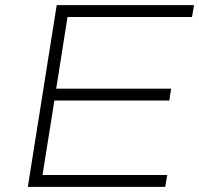

<svg xmlns="http://www.w3.org/2000/svg" viewBox="-20 -725 773 745"><path d="M88 0 200 -705H733L725 -659H242L198 -381H644L637 -335H191L145 -46H629L621 0Z"/></svg>

Font: Nunito Sans 10pt Expanded ExtraLight
Style: Italic
Weight: 250
Width: 7
Italic angle: -9°
Designer: Vernon Adams
Foundry: Vernon Adams
Version: Version 3.101;gftools[0.9.27]